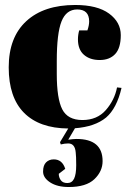

<svg xmlns="http://www.w3.org/2000/svg" viewBox="-20 -506 523 771"><path d="M290 -468Q246 -468 227 -420Q208 -372 208 -261V-209Q208 -110 230 -67Q252 -24 311 -24Q370 -24 405 -64Q440 -104 450 -155L468 -153Q449 -71 406 -34Q361 3 281 9L254 55Q275 52 287 52Q392 52 392 141Q392 182 359 213.5Q326 245 256 245Q210 245 181.5 226.5Q153 208 153 183Q153 158 165 146Q177 134 196 134Q230 134 242 172L216 192Q216 206 224 217.5Q232 229 250.5 229Q269 229 277.5 211.5Q286 194 286 157.5Q286 121 284 106Q281 70 254 70Q240 70 224 74L221 65L254 10Q138 9 76.5 -53Q15 -115 15 -235.5Q15 -356 85.5 -421Q156 -486 282 -486Q371 -486 418 -451.5Q465 -417 465 -365Q465 -313 442.5 -289Q420 -265 380.5 -265Q341 -265 317 -286Q293 -307 293 -348Q293 -366 298 -384H331Q338 -404 338 -420Q338 -468 290 -468Z"/></svg>

Font: SVN-Abril Fatface
Style: Regular
Weight: 400
Designer: Veronika Burian, Jos? Scaglione
Foundry: TypeTogether
Version: Version 1.001